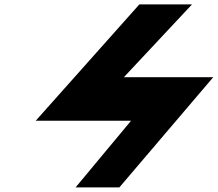

<svg xmlns="http://www.w3.org/2000/svg" viewBox="-20 -838 973 858"><path d="M139.7 -298.5H565.7L317.9 -0.7H513.5L932.9 -493H533.6L838 -818.3H602.7Z"/></svg>

Font: Hussar
Style: BdOblThree
Weight: 700
Foundry: Cannot Into Space Fonts
Version: Version 2.00